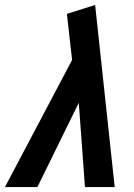

<svg xmlns="http://www.w3.org/2000/svg" viewBox="-74 -755 539 775"><path d="M269 0 244 -340 77 0H-54L217 -513L196 -699L310 -735L389 0Z"/></svg>

Font: Radio Canada Condensed SemiBold
Style: Italic
Weight: 600
Width: 3
Italic angle: -12°
Designer: Charles Daoud, Etienne Aubert Bonn, Alexandre Saumier Demers, Jacques Le Bailly
Foundry: Radio-Canada
Version: Version 2.104; ttfautohint (v1.8.4.7-5d5b);gftools[0.9.28.de